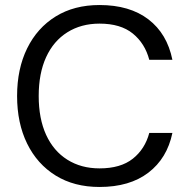

<svg xmlns="http://www.w3.org/2000/svg" viewBox="-20 -732 754 764"><path d="M376 12Q275 12 201.5 -33.5Q128 -79 88 -160.5Q48 -242 48 -350Q48 -458 88 -539.5Q128 -621 201.5 -666.5Q275 -712 376 -712Q496 -712 570.5 -655Q645 -598 666 -494H574Q557 -559 508.5 -598.5Q460 -638 376 -638Q303 -638 248 -603.5Q193 -569 163.5 -504.5Q134 -440 134 -350Q134 -260 163.5 -195.5Q193 -131 248 -96.5Q303 -62 376 -62Q460 -62 508.5 -100.5Q557 -139 574 -203H666Q645 -102 570.5 -45Q496 12 376 12Z"/></svg>

Font: DM Sans 12pt
Style: Regular
Weight: 400
Version: Version 4.004;gftools[0.9.30]